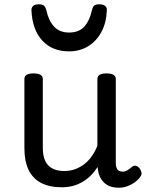

<svg xmlns="http://www.w3.org/2000/svg" viewBox="-20 -858 685 897"><path d="M269 17Q211 17 172 -3.5Q133 -24 113.5 -64.5Q94 -105 94 -166V-489Q94 -502 104.5 -508.5Q115 -515 136 -515Q158 -515 169 -508.5Q180 -502 180 -489V-166Q180 -131 191 -107Q202 -83 224.5 -71Q247 -59 280 -59Q308 -59 332 -68Q356 -77 375.5 -92.5Q395 -108 410 -130Q425 -152 435 -177V-489Q435 -502 445.5 -508.5Q456 -515 478 -515Q499 -515 510 -508.5Q521 -502 521 -489V-96Q521 -82 525 -73Q529 -64 536.5 -60Q544 -56 553 -56Q562 -56 569.5 -59.5Q577 -63 584.5 -69Q592 -75 599 -80Q607 -86 616.5 -83Q626 -80 634 -69Q639 -62 641 -52Q643 -42 636 -33Q626 -18 610 -6.5Q594 5 575 12Q556 19 536 19Q512 19 494.5 12.5Q477 6 465 -6Q453 -18 446 -34Q439 -50 437 -69L436 -78Q422 -56 404.5 -38.5Q387 -21 366 -8.5Q345 4 320.5 10.5Q296 17 269 17ZM303 -618Q224 -618 177.5 -668.5Q131 -719 127 -809Q126 -821 134 -829.5Q142 -838 161 -838Q180 -838 187 -830Q194 -822 197 -809Q206 -764 231.5 -735Q257 -706 303 -706Q350 -706 375 -735Q400 -764 409 -809Q412 -823 418.5 -830.5Q425 -838 444 -838Q463 -838 472 -829.5Q481 -821 479 -809Q477 -752 454 -709Q431 -666 392 -642Q353 -618 303 -618Z"/></svg>

Font: Playwrite ES
Style: Regular
Weight: 400
Designer: Veronika Burian, José Scaglione
Foundry: TypeTogether
Version: Version 1.002